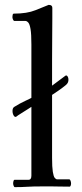

<svg xmlns="http://www.w3.org/2000/svg" viewBox="-20 -767 339 789"><path d="M109 -365V-584Q109 -627 105.5 -647.5Q102 -668 96 -674.5Q90 -681 84 -681H39Q36 -681 33.5 -686.5Q31 -692 31 -697Q31 -700 32 -705.5Q33 -711 37 -711Q91 -711 125.5 -725Q160 -739 180 -747Q195 -747 195 -735Q195 -723 195 -690.5Q195 -658 194.5 -613.5Q194 -569 194 -517.5Q194 -466 194 -415L249 -456Q254 -459 258 -452.5Q262 -446 261 -435.5Q260 -425 250 -417Q238 -407 220 -394.5Q202 -382 194 -377V-118Q194 -80 197 -61Q200 -42 205 -36Q210 -30 215 -30H264Q268 -30 270 -24Q272 -18 272 -13Q272 -9 270.5 -4.5Q269 0 266 0Q239 0 222.5 -0.5Q206 -1 192 -1Q178 -1 157 -1Q114 -1 92 0.5Q70 2 41 2Q38 2 36 -3.5Q34 -9 34 -13Q34 -18 35.5 -23Q37 -28 39 -28H97Q109 -28 109 -45V-328Q109 -328 96 -319.5Q83 -311 67.5 -301.5Q52 -292 46 -287Q40 -285 35.5 -293.5Q31 -302 31.5 -313Q32 -324 39 -328Q48 -334 62 -341.5Q76 -349 87 -354Q98 -359 98 -359Z"/></svg>

Font: Sedan SC
Style: Regular
Weight: 400
Designer: Sebastian Salazar
Foundry: Sebastian Salazar
Version: Version 1.100; ttfautohint (v1.8.4.7-5d5b)